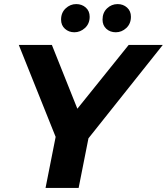

<svg xmlns="http://www.w3.org/2000/svg" viewBox="-20 -920 817 940"><path d="M203 0 260 -288 278 -186 72 -700H234L391 -307L293 -306L610 -700H777L367 -185L422 -288L365 0ZM547 -762Q519 -762 500.5 -779Q482 -796 482 -824Q482 -858 504 -879Q526 -900 556 -900Q583 -900 602 -883Q621 -866 621 -838Q621 -804 598.5 -783Q576 -762 547 -762ZM344 -762Q317 -762 298 -779Q279 -796 279 -824Q279 -858 301.5 -879Q324 -900 353 -900Q381 -900 400 -883Q419 -866 419 -838Q419 -804 396 -783Q373 -762 344 -762Z"/></svg>

Font: MOST Montserrat
Style: Bold Italic
Weight: 700
Italic angle: -11.3°
Designer: Julieta Ulanovsky
Foundry: Julieta Ulanovsky
Version: Version 8.000;March 11, 2024;FontCreator 15.0.0.2926 64-bit